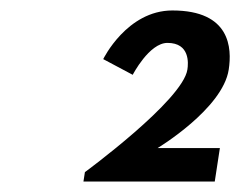

<svg xmlns="http://www.w3.org/2000/svg" viewBox="-20 -860 459 367"><path d="M300.1 -778C343.1 -778 340.1 -739 338.2 -727C329.2 -668 142.3 -531 142.3 -531L139.5 -513H390.5L400.3 -577H281.3C281.3 -577 405.8 -652 417.2 -727C423.5 -768 420.5 -840 309.5 -840C222.5 -840 177.3 -747 177.3 -747L233.7 -717C233.7 -717 265.1 -778 300.1 -778Z"/></svg>

Font: Sztylet
Style: BdObl
Weight: 700
Foundry: Cannot Into Space Fonts, PlusOne Fonts
Version: Version 0.12